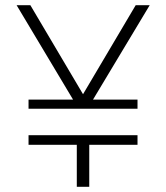

<svg xmlns="http://www.w3.org/2000/svg" viewBox="-20 -720 640 740"><path d="M273 -317 44 -700H97L310 -340H290L503 -700H557L327 -317ZM276 0V-177H324V0ZM90 -162V-199H510V-162ZM90 -301V-336H510V-301Z"/></svg>

Font: SUSE Thin ExtraLight
Style: Regular
Weight: 250
Version: Version 1.000